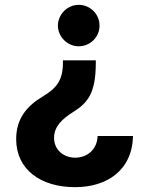

<svg xmlns="http://www.w3.org/2000/svg" viewBox="-20 -567 602 786"><path d="M372.2 -307.9V-320H237.6V-307.9C236.9 -238.6 212 -206.3 155.9 -172.6C89.5 -133.2 46.2 -81 46.2 2.5C46.2 126.8 146.3 199.2 287.3 199.2C416.2 199.2 521.3 131.7 524.5 -10.3H379.6C377.5 47.6 334.5 78.5 288 78.5C240.1 78.5 201.3 46.5 201.3 -2.8C201.3 -49.4 235.1 -80.3 278.8 -108C338.4 -145.6 371.8 -183.6 372.2 -307.9ZM217 -462C217.3 -415.5 256.7 -377.5 302.2 -377.5C349.1 -377.5 387.8 -415.5 387.4 -462C387.8 -509.2 349.1 -547.2 302.2 -547.2C256.7 -547.2 217.3 -509.2 217 -462Z"/></svg>

Font: GiG Sans
Style: Bold
Weight: 700
Designer: Andreas Faust
Version: Version 1.100;FEAKit 1.0